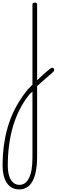

<svg xmlns="http://www.w3.org/2000/svg" viewBox="-111 -535 447 1479"><path d="M148 108Q161 97 177 82Q193 67 210.5 50Q228 33 246.5 17.5Q265 2 281 -10Q288 -14 293.5 -13Q299 -12 303 -7Q307 -2 306.5 4.5Q306 11 300 18Q285 31 266.5 47Q248 63 229 80Q210 97 192 113Q174 129 160 142ZM37 924Q-4 924 -32.5 902Q-61 880 -76 839Q-91 798 -91 740Q-91 646 -78 564Q-65 482 -40.5 410Q-16 338 20.5 274Q57 210 104 153Q113 144 122 135Q131 126 139 117V-500Q139 -508 143.5 -511.5Q148 -515 158 -515Q167 -515 171 -511.5Q175 -508 175 -500V668Q175 734 165.5 782.5Q156 831 138.5 862.5Q121 894 95 909Q69 924 37 924ZM39 889Q62 889 80 876.5Q98 864 111.5 838Q125 812 132 773Q139 734 139 679V170Q131 177 124.5 183.5Q118 190 111 198Q70 250 39.5 310.5Q9 371 -11 439Q-31 507 -41 583Q-51 659 -51 740Q-51 787 -40.5 820Q-30 853 -10 871Q10 889 39 889Z"/></svg>

Font: Playwrite BE WAL Thin
Style: Regular
Weight: 250
Version: Version 1.002